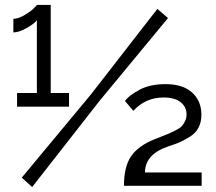

<svg xmlns="http://www.w3.org/2000/svg" viewBox="-20 -751 874 776"><path d="M259 -375V-320H49V-375H129V-669Q117 -654 86.5 -637Q56 -620 34 -620V-675Q53 -675 76.5 -688.5Q100 -702 114 -715Q128 -728 129 -731H185V-375ZM68 -33 348 -370 616 -715 659 -678 382 -343 110 5ZM481 0Q481 -77 509.5 -119Q538 -161 604 -188Q612 -191 633.5 -199.5Q655 -208 664.5 -212Q674 -216 690.5 -224.5Q707 -233 714.5 -241Q722 -249 728 -261.5Q734 -274 734 -288Q734 -319 710 -338Q686 -357 641 -357Q568 -357 519 -303L485 -343Q501 -365 543.5 -388Q586 -411 649 -411Q719 -411 756.5 -377Q794 -343 794 -287Q794 -257 782 -234.5Q770 -212 746 -197.5Q722 -183 706 -176Q690 -169 662 -160Q566 -128 566 -54H795V0Z"/></svg>

Font: Raleway-v4020 Medium
Style: Regular
Weight: 500
Designer: Matt McInerney, Pablo Impallari, Rodrigo Fuenzalida
Foundry: Matt McInerney, Pablo Impallari, Rodrigo Fuenzalida
Version: Version 4.020;PS 004.020;hotconv 1.0.88;makeotf.lib2.5.64775